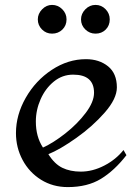

<svg xmlns="http://www.w3.org/2000/svg" viewBox="-20 -750 562 782"><path d="M456 -394Q456 -348 406.5 -291.5Q357 -235 290.5 -188Q224 -141 177 -122Q202 -82 234 -66.5Q266 -51 309 -51Q357 -51 404.5 -75.5Q452 -100 483 -139L495 -118Q446 -55 391 -21.5Q336 12 256 12Q195 12 147 -18Q99 -48 72 -98.5Q45 -149 45 -208Q45 -282 85 -352Q125 -422 191 -465.5Q257 -509 330 -509Q384 -509 420 -480Q456 -451 456 -394ZM126 -255Q126 -193 155 -149Q197 -168 246 -206.5Q295 -245 329 -290Q363 -335 363 -372Q363 -446 278 -446Q234 -446 199.5 -418Q165 -390 145.5 -346Q126 -302 126 -255ZM251 -671Q251 -646 234 -629.5Q217 -613 192 -613Q168 -613 151 -630Q134 -647 134 -671Q134 -694 151.5 -712Q169 -730 192 -730Q216 -730 233.5 -712.5Q251 -695 251 -671ZM427 -671Q427 -646 410.5 -629.5Q394 -613 369 -613Q345 -613 327.5 -630Q310 -647 310 -671Q310 -694 327.5 -712Q345 -730 369 -730Q393 -730 410 -712.5Q427 -695 427 -671Z"/></svg>

Font: Amita
Style: Regular
Weight: 400
Designer: Eduardo Rodriguez Tunni, Modular Infotech, Brian J. Bonislawsky
Foundry: Eduardo Rodriguez Tunni, Modular Infotech, Brian J. Bonislawsky
Version: Version 1.004